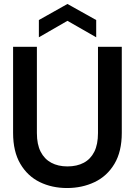

<svg xmlns="http://www.w3.org/2000/svg" viewBox="-20 -936 680 968"><path d="M318 12Q242 12 180.5 -18Q119 -48 82.5 -110Q46 -172 46 -266V-700H166V-265Q166 -208 185 -171Q204 -134 238.5 -115.5Q273 -97 320 -97Q368 -97 402.5 -115.5Q437 -134 455.5 -171Q474 -208 474 -265V-700H594V-266Q594 -172 557 -110Q520 -48 457 -18Q394 12 318 12ZM176 -748V-835L320 -916L465 -835V-748L320 -831Z"/></svg>

Font: DM Sans 36pt SemiBold
Style: Regular
Weight: 600
Designer: Colophon Foundry, Jonny Pinhorn
Foundry: Colophon Foundry
Version: Version 4.004;gftools[0.9.30]